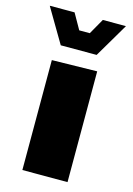

<svg xmlns="http://www.w3.org/2000/svg" viewBox="-116 -819 609 879"><g transform="rotate(15 188.0 -379.5)"><path d="M81 0V-521L294 -525H295V0ZM103 -597 51 -685 8 -758V-759H125L167 -685H217L259 -759H368V-758L325 -685L273 -597Z"/></g></svg>

Font: Foldit Thin ExtraBold
Style: Regular
Weight: 800
Version: Version 1.003